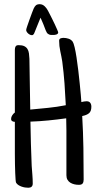

<svg xmlns="http://www.w3.org/2000/svg" viewBox="-20 -881 464 902"><path d="M409.2 -379.9Q409.2 -357.9 397.9 -348.9Q386.7 -339.8 366.2 -335.9Q370.6 -260.7 371.8 -186.5Q373 -112.3 373 -37.1Q373 -25.4 368.2 -19Q363.3 -12.7 350.6 -12.7Q339.8 -12.7 329.3 -15.1Q318.8 -17.6 310.5 -22.7Q302.2 -27.8 297.1 -36.4Q292 -44.9 292 -57.6V-210Q292 -238.8 292 -267.6Q292 -296.4 291 -325.2Q249 -319.3 207 -315.2Q165 -311 123 -309.6Q124.5 -205.6 128.9 -101.6Q130.4 -80.1 132.1 -59.6Q133.8 -39.1 133.8 -18.6Q133.8 -8.8 128.4 -3.9Q123 1 113.3 1Q106 1 97.7 -0.2Q89.4 -1.5 81.3 -4.4Q73.2 -7.3 66.4 -11.7Q59.6 -16.1 55.7 -22.5Q54.2 -24.9 53.2 -37.1Q52.2 -49.3 51.5 -67.9Q50.8 -86.4 50.3 -109.9Q49.8 -133.3 49.8 -158.2Q49.8 -183.1 49.8 -207.3Q49.8 -231.4 49.8 -252Q49.8 -272.5 49.8 -287.6Q49.8 -302.7 49.8 -308.6Q43 -308.6 37.6 -311.8Q32.2 -314.9 32.2 -322.3Q32.2 -331.1 37.4 -339.1Q42.5 -347.2 49.8 -352.5V-647.5Q49.8 -657.2 53.5 -663.1Q57.1 -668.9 67.4 -668.9Q84 -668.9 94 -664.1Q104 -659.2 109.1 -650.6Q114.3 -642.1 116 -630.1Q117.7 -618.2 118.2 -604.5Q119.6 -544.9 120.1 -485.4Q120.6 -425.8 122.1 -366.2Q164.1 -370.1 205.6 -374.3Q247.1 -378.4 289.1 -386.7Q286.6 -438.5 283 -489.3Q279.3 -540 272.5 -591.8Q268.6 -616.2 263.2 -640.4Q257.8 -664.6 257.8 -689.5Q257.8 -698.2 264.4 -700.7Q271 -703.1 278.3 -703.1Q290 -703.1 302 -699.2Q314 -695.3 321.3 -685.5Q325.7 -679.2 330.6 -658.9Q335.4 -638.7 339.6 -610.8Q343.8 -583 347.7 -550.8Q351.6 -518.6 354.5 -489Q357.4 -459.5 359.6 -435.8Q361.8 -412.1 362.3 -401.4Q368.2 -402.8 374.5 -404.1Q380.9 -405.3 386.7 -405.3Q398.4 -405.3 403.8 -398.2Q409.2 -391.1 409.2 -379.9ZM253.4 -728.5Q253.4 -724.6 250.5 -722.2Q247.6 -719.7 243.7 -718.5Q239.7 -717.3 235.4 -717Q231 -716.8 228 -716.8Q223.6 -716.8 218.5 -717Q213.4 -717.3 209.5 -719.7Q202.6 -722.7 200 -727.8Q197.3 -732.9 194.8 -738.3Q189 -753.9 183.1 -768.6Q177.2 -783.2 170.4 -797.9Q163.6 -780.8 156.7 -764.2Q149.9 -747.6 143.1 -730.5Q141.6 -726.1 139.9 -722.9Q138.2 -719.7 134.3 -716.8Q133.3 -715.8 129.4 -715.8Q125.5 -715.8 120.8 -718Q116.2 -720.2 112.3 -723.6Q108.4 -727.1 105.7 -731.4Q103 -735.8 103 -740.2Q103 -743.7 107.7 -757.6Q112.3 -771.5 118.4 -788.3Q124.5 -805.2 130.1 -820.3Q135.7 -835.4 138.2 -840.8Q142.6 -850.6 148.7 -856Q154.8 -861.3 166.5 -861.3Q180.2 -861.3 190.9 -850.6Q199.7 -841.8 205.6 -830.3Q211.4 -818.8 217.3 -807.6Q219.2 -803.7 225.3 -791.7Q231.4 -779.8 237.5 -766.6Q243.7 -753.4 248.5 -742.2Q253.4 -731 253.4 -728.5Z"/></svg>

Font: Just Another Hand
Style: Regular
Weight: 400
Designer: Astigmatic (AOETI)
Foundry: Astigmatic (AOETI)
Version: Version 1.000